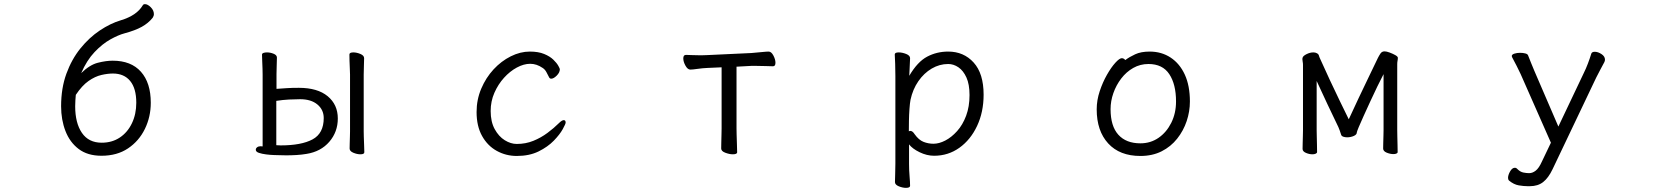

<svg xmlns="http://www.w3.org/2000/svg" viewBox="-20 -735 8040 927"><path d="M372 -382Q413 -422 452.5 -432Q492 -442 524 -442Q613 -442 660.5 -388.5Q708 -335 708 -239Q708 -171 679.5 -112.5Q651 -54 598 -18.5Q545 17 470 17Q403 17 360 -15.5Q317 -48 296 -102.5Q275 -157 275 -222Q275 -309 300.5 -379Q326 -449 368.5 -501.5Q411 -554 462 -588Q513 -622 563 -637Q640 -660 669 -709Q672 -715 680 -715Q693 -715 708 -700Q723 -685 723 -667Q723 -658 717 -649Q696 -623 664.5 -605.5Q633 -588 581 -574Q551 -566 512.5 -544.5Q474 -523 436.5 -483.5Q399 -444 372 -382ZM346 -277Q345 -266 344 -251Q343 -236 343 -222Q343 -141 375.5 -93.5Q408 -46 471 -46Q521 -46 558.5 -71Q596 -96 617 -140Q638 -184 638 -239Q638 -308 608.5 -344Q579 -380 525 -380Q500 -380 469.5 -373Q439 -366 407.5 -344Q376 -322 346 -277Z M1670 -375Q1670 -385 1669 -403.5Q1668 -422 1667.5 -441.5Q1667 -461 1667 -472Q1667 -482 1686 -482Q1702 -482 1720 -474.5Q1738 -467 1738 -454Q1738 -442 1737 -417.5Q1736 -393 1736 -375V-101Q1736 -95 1736.5 -75Q1737 -55 1738 -33.5Q1739 -12 1739 0Q1739 10 1720 10Q1704 10 1686 2.5Q1668 -5 1668 -18Q1668 -26 1668.5 -43Q1669 -60 1669.5 -77Q1670 -94 1670 -101ZM1248 -374Q1248 -384 1247.5 -402.5Q1247 -421 1246 -440.5Q1245 -460 1245 -471Q1245 -477 1252 -479.5Q1259 -482 1269 -482Q1285 -482 1301 -475.5Q1317 -469 1317 -457Q1317 -445 1316 -420.5Q1315 -396 1315 -378V-306Q1344 -308 1366.5 -309.5Q1389 -311 1423 -311Q1513 -311 1562 -270.5Q1611 -230 1611 -163Q1611 -98 1570 -50.5Q1529 -3 1460 8Q1437 12 1411.5 13.5Q1386 15 1362 15Q1350 15 1339 14.5Q1328 14 1318 14Q1317 14 1301 13.5Q1285 13 1265 10.5Q1245 8 1230 3Q1215 -2 1215 -12Q1215 -19 1221.5 -24Q1228 -29 1239 -29Q1240 -29 1242.5 -28.5Q1245 -28 1246 -28Q1248 -28 1248 -29ZM1314 -34Q1319 -34 1324.5 -33.5Q1330 -33 1335 -33Q1435 -33 1489 -62Q1543 -91 1543 -165Q1543 -205 1512.5 -230.5Q1482 -256 1429 -256Q1406 -256 1376 -254.5Q1346 -253 1314 -248Z M2711 -143Q2711 -137 2697 -111.5Q2683 -86 2654 -56Q2625 -26 2580.5 -4Q2536 18 2475 18Q2423 18 2378.5 -6.5Q2334 -31 2307.5 -78.5Q2281 -126 2281 -194Q2281 -254 2303.5 -307Q2326 -360 2363 -400Q2400 -440 2446 -463Q2492 -486 2538 -486Q2579 -486 2607 -474.5Q2635 -463 2651.5 -447Q2668 -431 2675.5 -417.5Q2683 -404 2683 -401Q2683 -385 2668 -370Q2653 -355 2641 -355Q2635 -355 2632 -360Q2625 -374 2618 -387Q2611 -400 2600 -407Q2571 -427 2540 -427Q2509 -427 2475.5 -409Q2442 -391 2413.5 -359.5Q2385 -328 2367 -287Q2349 -246 2349 -199Q2349 -147 2368.5 -111.5Q2388 -76 2417 -58Q2446 -40 2475 -40Q2518 -40 2555 -55Q2592 -70 2623.5 -93.5Q2655 -117 2678 -140Q2693 -155 2702 -155Q2711 -155 2711 -143Z M3464 -410 3396 -407Q3372 -406 3348 -402.5Q3324 -399 3313 -399Q3300 -399 3289.5 -418Q3279 -437 3279 -453Q3279 -470 3292 -470Q3300 -470 3320.5 -469Q3341 -468 3364 -468Q3372 -468 3380 -468.5Q3388 -469 3395 -469L3608 -479Q3633 -481 3657 -483.5Q3681 -486 3691 -486Q3704 -486 3714 -467Q3724 -448 3724 -432Q3724 -415 3712 -415Q3703 -415 3677.5 -416Q3652 -417 3626 -417H3609L3536 -413V-115Q3536 -109 3536.5 -86Q3537 -63 3538 -38Q3539 -13 3539 0Q3539 10 3518 10Q3502 10 3482 2.5Q3462 -5 3462 -18Q3462 -26 3462.5 -46.5Q3463 -67 3463.5 -87.5Q3464 -108 3464 -115Z M4303 -368Q4303 -399 4302 -427Q4301 -455 4300 -472Q4300 -482 4319 -482Q4336 -482 4355 -474.5Q4374 -467 4374 -454Q4374 -448 4373 -432Q4372 -416 4371.5 -398.5Q4371 -381 4370 -369Q4410 -437 4456.5 -461.5Q4503 -486 4558 -486Q4633 -486 4681 -433Q4729 -380 4729 -278Q4729 -194 4697.5 -127Q4666 -60 4612 -21.5Q4558 17 4490 17Q4455 17 4420 0Q4385 -17 4369 -38V56Q4369 87 4371.5 116Q4374 145 4374 162Q4374 172 4354 172Q4338 172 4319.5 164.5Q4301 157 4301 144Q4301 132 4302 106.5Q4303 81 4303 55ZM4368 -101Q4372 -103 4375 -103Q4386 -103 4396 -87Q4416 -59 4439 -50Q4462 -41 4487 -41Q4514 -41 4544 -56.5Q4574 -72 4601 -102Q4628 -132 4644.5 -176Q4661 -220 4661 -276Q4661 -328 4646 -361Q4631 -394 4607.5 -410Q4584 -426 4558 -426Q4516 -426 4478.5 -404Q4441 -382 4414 -343Q4387 -304 4376 -253Q4373 -237 4371 -209Q4369 -181 4368.5 -152Q4368 -123 4368 -101Z M5413 -445Q5433 -460 5461 -473Q5489 -486 5531 -486Q5588 -486 5632 -457Q5676 -428 5700.5 -374.5Q5725 -321 5725 -245Q5725 -197 5709.5 -150.5Q5694 -104 5663.5 -65.5Q5633 -27 5588.5 -4.5Q5544 18 5486 18Q5386 18 5330.5 -42.5Q5275 -103 5275 -207Q5275 -251 5289.5 -294.5Q5304 -338 5324.5 -374Q5345 -410 5365 -432Q5385 -454 5396 -454Q5406 -454 5413 -445ZM5486 -43Q5535 -43 5573.5 -69.5Q5612 -96 5635 -142Q5658 -188 5658 -245Q5658 -328 5625.5 -377Q5593 -426 5525 -426Q5485 -426 5451.5 -407Q5418 -388 5393.5 -356Q5369 -324 5355.5 -285.5Q5342 -247 5342 -208Q5342 -126 5379.5 -84.5Q5417 -43 5486 -43Z M6660 -377Q6647 -352 6630 -317.5Q6613 -283 6596 -245.5Q6579 -208 6564 -175.5Q6549 -143 6540 -121Q6531 -99 6531 -96Q6531 -85 6516 -78.5Q6501 -72 6484 -72Q6474 -72 6465.5 -75Q6457 -78 6455 -85Q6452 -94 6448.5 -104.5Q6445 -115 6442 -121Q6418 -171 6389 -232Q6360 -293 6337 -344V-106Q6337 -100 6337.5 -79Q6338 -58 6338.5 -35.5Q6339 -13 6339 -1Q6339 4 6332.5 7Q6326 10 6317 10Q6301 10 6285 3Q6269 -4 6269 -16Q6269 -24 6269.5 -43Q6270 -62 6270.5 -80.5Q6271 -99 6271 -106V-422Q6271 -430 6269.5 -437Q6268 -444 6268 -450Q6268 -452 6268.5 -453.5Q6269 -455 6269 -456Q6271 -465 6288 -473.5Q6305 -482 6321 -482Q6331 -482 6338 -478Q6346 -474 6348 -466.5Q6350 -459 6353 -453Q6376 -402 6400.5 -349Q6425 -296 6449 -247Q6473 -198 6492 -159Q6514 -207 6539 -260Q6564 -313 6588.5 -363.5Q6613 -414 6633 -456Q6638 -466 6645 -476.5Q6652 -487 6665 -487Q6674 -487 6689 -481.5Q6704 -476 6716.5 -469Q6729 -462 6729 -456Q6729 -449 6727.5 -441.5Q6726 -434 6726 -425V-106Q6726 -96 6726.5 -75Q6727 -54 6727.5 -33.5Q6728 -13 6728 -1Q6728 4 6722 6.5Q6716 9 6708 9Q6692 9 6675 2Q6658 -5 6658 -18Q6658 -26 6658.5 -44.5Q6659 -63 6659.5 -81Q6660 -99 6660 -106Z M7356 164Q7337 164 7313 160Q7289 156 7266 137Q7261 132 7261 124Q7261 110 7271 92.5Q7281 75 7294 75Q7301 75 7307 82Q7320 95 7335 98Q7350 101 7363 101Q7379 101 7394.5 89Q7410 77 7424 46L7468 -46L7322 -377Q7315 -392 7302.5 -417Q7290 -442 7281 -458Q7279 -462 7279 -464Q7279 -472 7291.5 -476Q7304 -480 7319 -480Q7333 -480 7344.5 -477Q7356 -474 7358 -467Q7365 -449 7372.5 -430.5Q7380 -412 7388 -393L7504 -124L7627 -383Q7637 -403 7646.5 -428Q7656 -453 7663 -476Q7666 -485 7680 -485Q7695 -485 7712 -474Q7729 -463 7729 -447Q7729 -441 7726 -435Q7718 -420 7707 -399.5Q7696 -379 7687 -361L7476 82Q7456 124 7430.5 144Q7405 164 7366 164Z"/></svg>

Font: QiushuiShotai
Style: Regular
Weight: 600
Designer: Fontworks Inc.
Foundry: Fontworks Inc.
Version: Version 1.250